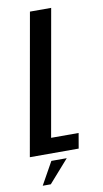

<svg xmlns="http://www.w3.org/2000/svg" viewBox="-122 -718 486 904"><g transform="rotate(-10 121.0 -266.0)"><path d="M-30 0 89.5 -675H191L84.5 -72.5H216L203.5 0ZM6.4 142.8 66.8 34.7H140.4L45 142.8Z"/></g></svg>

Font: Anybody Condensed Medium
Style: Italic
Weight: 500
Width: 3
Italic angle: -10°
Designer: Tyler Finck
Foundry: Etcetera Type Company
Version: Version 1.010; ttfautohint (v1.8.3) -l 8 -r 50 -G 200 -x 14 